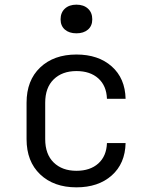

<svg xmlns="http://www.w3.org/2000/svg" viewBox="-20 -794 640 824"><path d="M308 10Q211 10 152.5 -45.5Q94 -101 94 -197V-353Q94 -449 152.5 -504.5Q211 -560 308 -560Q402 -560 459.5 -509Q517 -458 519 -370H439Q437 -426 402 -457.5Q367 -489 308 -489Q247 -489 210.5 -453.5Q174 -418 174 -353V-197Q174 -132 210.5 -96.5Q247 -61 308 -61Q367 -61 402 -92.5Q437 -124 439 -180H519Q517 -92 459.5 -41Q402 10 308 10ZM308 -651Q277 -651 258.5 -667Q240 -683 240 -711Q240 -740 258.5 -757Q277 -774 308 -774Q339 -774 357.5 -757Q376 -740 376 -711Q376 -683 357.5 -667Q339 -651 308 -651Z"/></svg>

Font: JetBrains Mono NL Light
Style: Regular
Weight: 300
Monospace: yes
Designer: Philipp Nurullin, Konstantin Bulenkov
Foundry: JetBrains
Version: Version 2.305; ttfautohint (v1.8.4.7-5d5b)